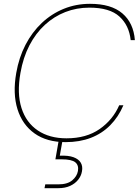

<svg xmlns="http://www.w3.org/2000/svg" viewBox="-20 -732 726 1005"><path d="M323 12Q225 12 161 -33.5Q97 -79 71.5 -160.5Q46 -242 65 -350Q79 -431 113.5 -497.5Q148 -564 199 -612Q250 -660 314 -686Q378 -712 451 -712Q562 -712 620.5 -662Q679 -612 686 -522H664Q656 -599 605 -645.5Q554 -692 448 -692Q381 -692 322 -669Q263 -646 215 -602Q167 -558 134 -494.5Q101 -431 87 -350Q68 -243 92.5 -166.5Q117 -90 178 -49Q239 -8 328 -8Q432 -8 501.5 -56.5Q571 -105 604 -181H626Q600 -120 557 -76.5Q514 -33 455.5 -10.5Q397 12 323 12ZM213 253 217 233H285Q333 233 358 212Q383 191 388 163Q393 133 374 117.5Q355 102 303 102H270L289 -7H309L293 83Q338 81 365 91Q392 101 403 120Q414 139 409 165Q405 189 389 209Q373 229 347 241Q321 253 285 253Z"/></svg>

Font: DM Sans 16pt Thin
Style: Italic
Weight: 250
Italic angle: -10°
Version: Version 4.004;gftools[0.9.30]